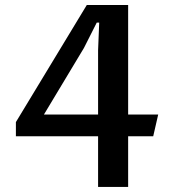

<svg xmlns="http://www.w3.org/2000/svg" viewBox="-20 -735 681 755"><path d="M42.5 -254.9 321.3 -715.3H483.9V-284.7H602.1L582.5 -199.2H483.9V0H365.7V-199.2H42.5ZM365.7 -284.7V-537.1L370.1 -646H360.4L310.1 -546.4L152.8 -284.7Z"/></svg>

Font: Proza Libre
Style: Medium
Weight: 500
Designer: Jasper de Waard
Foundry: Jasper de Waard
Version: Version 1.000; ttfautohint (v1.4.1.8-43bc)